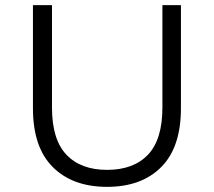

<svg xmlns="http://www.w3.org/2000/svg" viewBox="-20 -720 832 746"><path d="M108 -299V-700H182V-302Q182 -178 238 -119Q294 -60 396 -60Q499 -60 555 -119Q611 -178 611 -302V-700H683V-299Q683 -148 606.5 -71Q530 6 396 6Q262 6 185 -71Q108 -148 108 -299Z"/></svg>

Font: Modern
Style: Small
Weight: 400
Designer: Julieta Ulanovsky
Foundry: Julieta Ulanovsky
Version: Version 8.000